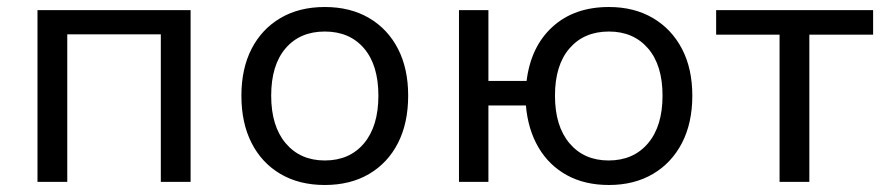

<svg xmlns="http://www.w3.org/2000/svg" viewBox="-20 -519 2523 548"><path d="M87 0V-490H524V0H439V-421H172V0Z M907 9Q834 9 780.5 -22.5Q727 -54 698 -111Q669 -168 669 -246Q669 -323 698 -379.5Q727 -436 780.5 -467.5Q834 -499 907 -499Q980 -499 1033.5 -467.5Q1087 -436 1116 -379.5Q1145 -323 1145 -246Q1145 -168 1116 -111Q1087 -54 1033.5 -22.5Q980 9 907 9ZM907 -61Q978 -61 1019 -110Q1060 -159 1060 -246Q1060 -333 1019 -381Q978 -429 907 -429Q836 -429 795 -381Q754 -333 754 -246Q754 -159 795.5 -110Q837 -61 907 -61Z M1718 9Q1649 9 1598 -19Q1547 -47 1517 -98Q1487 -149 1481 -218H1374V0H1290V-490H1374V-288H1483Q1495 -386 1557 -442.5Q1619 -499 1718 -499Q1790 -499 1843.5 -467.5Q1897 -436 1926.5 -379.5Q1956 -323 1956 -246Q1956 -168 1926.5 -111Q1897 -54 1843.5 -22.5Q1790 9 1718 9ZM1717 -61Q1788 -61 1829.5 -110Q1871 -159 1871 -246Q1871 -333 1829.5 -381Q1788 -429 1718 -429Q1647 -429 1605.5 -381Q1564 -333 1564 -246Q1564 -159 1605.5 -110Q1647 -61 1717 -61Z M2205 0V-420H2024V-490H2472V-420H2290V0Z"/></svg>

Font: Nunito Sans 10pt
Style: Regular
Weight: 400
Designer: Vernon Adams
Foundry: Vernon Adams
Version: Version 3.101;gftools[0.9.27]